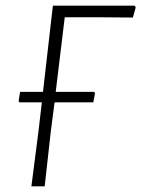

<svg xmlns="http://www.w3.org/2000/svg" viewBox="-20 -659 500 679"><path d="M313 -334 316 -330 310 -297H173L160 -197L138 0H91L116 -194L128 -297H48L46 -302L51 -334H132L167 -639H456L460 -633L450 -597L322 -598H209L177 -334Z"/></svg>

Font: Alegreya Sans Light
Style: Italic
Weight: 300
Italic angle: -7°
Designer: Juan Pablo del Peral
Foundry: Huerta Tipografica
Version: Version 2.007